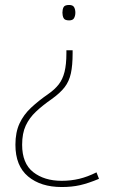

<svg xmlns="http://www.w3.org/2000/svg" viewBox="-20 -560 453 772"><path d="M272 -346Q272 -297 265 -265Q258 -233 240 -209.5Q222 -186 187 -161Q151 -136 124.5 -111Q98 -86 83.5 -55Q69 -24 69 22Q69 97 113.5 132Q158 167 228 167Q265 167 298.5 159Q332 151 368 133L378 159Q335 177 302 184.5Q269 192 228 192Q144 192 93 149.5Q42 107 42 22Q42 -28 58.5 -63.5Q75 -99 105 -127Q135 -155 174 -182Q200 -200 216 -220.5Q232 -241 239.5 -271Q247 -301 247 -346V-358H272ZM283 -509Q283 -497 278 -487.5Q273 -478 258 -478Q240 -478 235.5 -487.5Q231 -497 231 -509Q231 -522 235.5 -531Q240 -540 258 -540Q273 -540 278 -531Q283 -522 283 -509Z"/></svg>

Font: Noto Sans Thai Thin
Style: Regular
Weight: 250
Designer: Monotype Design Team
Foundry: Monotype Imaging Inc.
Version: Version 2.001